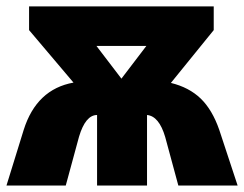

<svg xmlns="http://www.w3.org/2000/svg" viewBox="-20 -573 754 593"><path d="M640.1 -553.2V-480L507.8 -316.9Q564 -303.2 599.9 -268.6Q635.7 -233.9 657.2 -171.9L713.9 0H530.8L490.2 -149.9Q471.2 -214.4 434.1 -217.8V0H279.8V-217.8Q244.1 -217.8 224.1 -150.9L183.1 0H0L53.2 -171.9Q92.8 -297.4 207 -317.9L69.8 -480V-553.2ZM432.1 -431.2H277.8L355 -330.1Z"/></svg>

Font: OpenSansExtrabold
Style: Regular
Weight: 800
Foundry: Ascender Corporation
Version: Version 1.10